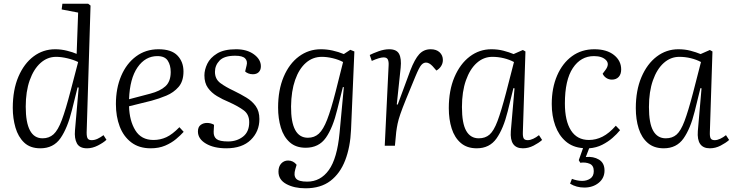

<svg xmlns="http://www.w3.org/2000/svg" viewBox="-20 -787 3965 1037"><path d="M448 -71Q448 -47 454 -38.5Q460 -30 475 -30Q491 -30 507 -37.5Q523 -45 539 -57L555 -32Q538 -16 508.5 -1Q479 14 450 14Q410 14 395.5 -12.5Q381 -39 385 -83L405 -314L399 -315L369 -194Q345 -96 307 -41Q269 14 198 14Q143 14 110.5 -17Q78 -48 63.5 -98Q49 -148 49 -204Q49 -302 79.5 -373Q110 -444 161.5 -482.5Q213 -521 278 -521Q310 -521 342 -513Q374 -505 394 -496L402 -719L313 -736L317 -767H456L469 -757ZM210 -40Q245 -40 269 -61.5Q293 -83 314 -139Q335 -195 362 -299L402 -452Q378 -464 344.5 -472Q311 -480 283 -480Q236 -480 199 -447Q162 -414 140.5 -353.5Q119 -293 119 -211Q119 -40 210 -40Z M836 -521Q906 -521 938.5 -487Q971 -453 971 -401Q971 -348 944.5 -317.5Q918 -287 878.5 -270.5Q839 -254 798 -243L677 -213Q679 -135 711 -83Q743 -31 809 -31Q846 -31 878.5 -46Q911 -61 949 -100L972 -75Q956 -57 931 -36Q906 -15 872 -0.5Q838 14 794 14Q731 14 689 -18Q647 -50 626.5 -104Q606 -158 606 -225Q606 -310 634.5 -377Q663 -444 715 -482.5Q767 -521 836 -521ZM902 -398Q902 -435 886 -459.5Q870 -484 830 -484Q765 -484 723 -423.5Q681 -363 677 -251L791 -281Q845 -295 873.5 -321Q902 -347 902 -398Z M1212 -23Q1259 -23 1292.5 -49Q1326 -75 1326 -127Q1326 -169 1296.5 -191Q1267 -213 1216 -236Q1182 -250 1152 -268Q1122 -286 1103 -312.5Q1084 -339 1084 -380Q1084 -410 1099.5 -442.5Q1115 -475 1152.5 -498Q1190 -521 1255 -521Q1314 -521 1351.5 -493.5Q1389 -466 1389 -429Q1389 -409 1377.5 -397.5Q1366 -386 1346 -386Q1332 -386 1321 -390.5Q1310 -395 1304 -401L1312 -434Q1318 -457 1304 -471.5Q1290 -486 1250 -486Q1191 -486 1166 -460Q1141 -434 1141 -399Q1141 -360 1170 -338.5Q1199 -317 1242 -297Q1279 -279 1310.5 -260Q1342 -241 1361.5 -213.5Q1381 -186 1381 -144Q1381 -77 1334.5 -31.5Q1288 14 1202 14Q1135 14 1092 -11.5Q1049 -37 1049 -77Q1049 -101 1063.5 -112Q1078 -123 1098 -123Q1119 -123 1136 -113L1134 -76Q1133 -49 1149.5 -36Q1166 -23 1212 -23Z M1837 -316 1832 -317 1802 -197Q1778 -97 1740 -43Q1702 11 1631 11Q1578 11 1545 -18.5Q1512 -48 1497 -97.5Q1482 -147 1482 -206Q1482 -301 1512 -372Q1542 -443 1594.5 -482Q1647 -521 1713 -521Q1745 -521 1776.5 -514Q1808 -507 1837 -495L1872 -518L1894 -509L1876 -87Q1872 7 1844.5 78.5Q1817 150 1764.5 190Q1712 230 1630 230Q1569 230 1526.5 207Q1484 184 1484 140Q1484 112 1499 96Q1514 80 1536 80Q1564 80 1582 103L1575 127Q1565 160 1578.5 177Q1592 194 1639 194Q1711 194 1756 131.5Q1801 69 1814 -69ZM1643 -43Q1678 -43 1702 -65Q1726 -87 1747 -141Q1768 -195 1793 -293L1833 -452Q1809 -465 1777.5 -472.5Q1746 -480 1718 -480Q1669 -480 1632 -447.5Q1595 -415 1574 -355Q1553 -295 1552 -212Q1551 -43 1643 -43Z M2079 -435Q2080 -455 2074.5 -466Q2069 -477 2052 -477Q2031 -477 1988 -458L1977 -490Q1994 -499 2024.5 -510Q2055 -521 2082 -521Q2122 -521 2135.5 -496Q2149 -471 2144 -421L2123 -223L2128 -222L2196 -406Q2220 -468 2244.5 -494.5Q2269 -521 2306 -521Q2337 -521 2354.5 -504.5Q2372 -488 2372 -463Q2372 -445 2362.5 -430Q2353 -415 2337 -406L2316 -430Q2298 -449 2281 -449Q2267 -449 2255.5 -436Q2244 -423 2224 -375Q2192 -298 2172.5 -250Q2153 -202 2142.5 -171.5Q2132 -141 2127.5 -119Q2123 -97 2120 -74L2113 0H2058Z M2804 -74Q2803 -49 2808.5 -39.5Q2814 -30 2830 -30Q2844 -30 2860 -37.5Q2876 -45 2891 -57L2908 -31Q2890 -15 2862 -0.5Q2834 14 2804 14Q2732 14 2739 -79L2759 -310L2753 -311L2722 -185Q2699 -92 2661.5 -39Q2624 14 2555 14Q2502 14 2468.5 -15Q2435 -44 2419.5 -93Q2404 -142 2404 -203Q2404 -299 2434.5 -370.5Q2465 -442 2517 -481.5Q2569 -521 2634 -521Q2669 -521 2699.5 -513Q2730 -505 2754 -495L2804 -517L2818 -509ZM2566 -40Q2601 -40 2624 -60Q2647 -80 2667 -133Q2687 -186 2713 -285L2756 -452Q2732 -465 2701.5 -472.5Q2671 -480 2639 -480Q2592 -480 2555 -447Q2518 -414 2496.5 -353Q2475 -292 2475 -209Q2475 -121 2498 -80.5Q2521 -40 2566 -40Z M3136 226Q3093 226 3059 205L3069 179Q3082 184 3096 187Q3110 190 3125 190Q3149 190 3168 177.5Q3187 165 3187 137Q3187 107 3165 97.5Q3143 88 3114 92L3106 78L3129 13Q3073 9 3035.5 -23.5Q2998 -56 2979 -108.5Q2960 -161 2960 -225Q2960 -312 2989 -379Q3018 -446 3069.5 -483.5Q3121 -521 3190 -521Q3257 -521 3296 -490Q3335 -459 3335 -412Q3335 -386 3321.5 -371.5Q3308 -357 3285 -357Q3268 -357 3254.5 -366Q3241 -375 3235 -389L3250 -409Q3274 -441 3253 -462.5Q3232 -484 3188 -484Q3117 -484 3074 -419.5Q3031 -355 3031 -228Q3031 -134 3064 -82.5Q3097 -31 3161 -31Q3199 -31 3234.5 -49Q3270 -67 3306 -108L3329 -84Q3312 -63 3288 -42Q3264 -21 3232.5 -5Q3201 11 3162 14L3144 61Q3185 57 3215 75Q3245 93 3245 134Q3245 175 3213.5 200.5Q3182 226 3136 226Z M3814 -74Q3813 -49 3818.5 -39.5Q3824 -30 3840 -30Q3854 -30 3870 -37.5Q3886 -45 3901 -57L3918 -31Q3900 -15 3872 -0.5Q3844 14 3814 14Q3742 14 3749 -79L3769 -310L3763 -311L3732 -185Q3709 -92 3671.5 -39Q3634 14 3565 14Q3512 14 3478.5 -15Q3445 -44 3429.5 -93Q3414 -142 3414 -203Q3414 -299 3444.5 -370.5Q3475 -442 3527 -481.5Q3579 -521 3644 -521Q3679 -521 3709.5 -513Q3740 -505 3764 -495L3814 -517L3828 -509ZM3576 -40Q3611 -40 3634 -60Q3657 -80 3677 -133Q3697 -186 3723 -285L3766 -452Q3742 -465 3711.5 -472.5Q3681 -480 3649 -480Q3602 -480 3565 -447Q3528 -414 3506.5 -353Q3485 -292 3485 -209Q3485 -121 3508 -80.5Q3531 -40 3576 -40Z"/></svg>

Font: Literata 36pt Light
Style: Italic
Weight: 300
Italic angle: -2°
Designer: Latin by Veronika Burian and Jose Scaglione. Greek by Irene Vlachou. Cyrillic by Vera Evstafieva
Foundry: TypeTogether
Version: Version 3.002